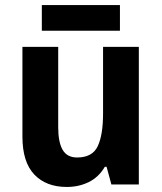

<svg xmlns="http://www.w3.org/2000/svg" viewBox="-20 -732 642 762"><path d="M531 -546V0H422L403 -70H396Q372 -29 332.5 -9.5Q293 10 245 10Q163 10 116 -39.5Q69 -89 69 -190V-546H211V-227Q211 -168 228.5 -137.5Q246 -107 286 -107Q347 -107 368 -152Q389 -197 389 -281V-546ZM456 -712V-610H146V-712Z"/></svg>

Font: Noto Sans Gujarati SemiCondensed
Style: Bold
Weight: 700
Width: 4
Designer: Jelle Bosma - Monotype Design Team, Universal Thirst
Foundry: Monotype Imaging Inc.
Version: Version 2.106; ttfautohint (v1.8.4.7-5d5b)